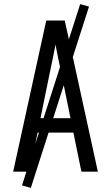

<svg xmlns="http://www.w3.org/2000/svg" viewBox="-20 -835 540 934"><path d="M44 0 205 -735H295L349 -490L456 0H376L337 -190H163L124 0ZM323 -260 276 -490Q269 -522 262.5 -554Q256 -586 250 -618Q244 -586 237.5 -554Q231 -522 224 -490L177 -260ZM130 79 87 67 370 -815 413 -803Z"/></svg>

Font: Iosevka Fuck
Style: Regular
Weight: 400
Monospace: yes
Designer: Belleve Invis
Foundry: Belleve Invis
Version: Version 28.0.7; ttfautohint (v1.8.3)